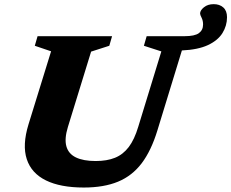

<svg xmlns="http://www.w3.org/2000/svg" viewBox="-20 -868 1086 902"><path d="M299 -271.5Q282 -216 291.8 -180.8Q301.5 -145.5 336.5 -128.5Q371.5 -111.5 429.5 -111.5Q482.5 -111.5 520.2 -126.8Q558 -142 584.8 -177.2Q611.5 -212.5 629.5 -272.5L738 -626.5L656 -653L669 -698H847Q894.5 -698 914.2 -712.2Q934 -726.5 934 -753Q934 -771 927 -784.8Q920 -798.5 920 -804.5Q920 -819 938 -833.8Q956 -848.5 984 -848.5Q1011.5 -848.5 1029 -833Q1046.5 -817.5 1046.5 -787Q1046.5 -747 1025 -712.5Q1003.5 -678 957 -656.2Q910.5 -634.5 834.5 -631L719.5 -255.5Q690.5 -160.5 645.8 -101.2Q601 -42 534.5 -14.5Q468 13 373.5 13Q264 13 195.8 -20.5Q127.5 -54 105.8 -120.2Q84 -186.5 114 -284L220 -627L143.5 -653L156.5 -698H506.5L493.5 -653L408 -625.5Z"/></svg>

Font: Newsreader 9pt
Style: Bold Italic
Weight: 700
Italic angle: -17°
Designer: Hugues Gentile
Foundry: Production Type
Version: Version 1.003